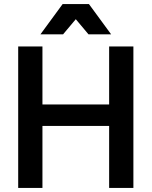

<svg xmlns="http://www.w3.org/2000/svg" viewBox="-20 -930 750 950"><path d="M520 -307H190V0H70V-700H190V-413H520V-700H640V0H520ZM355 -835 292 -760H180L290 -910H420L530 -760H418Z"/></svg>

Font: Retni Sans
Style: Bold
Weight: 700
Designer: Vitaly Kuzmin
Foundry: ParaType Ltd.
Version: Version 1.00;March 2, 2019;FontCreator 11.5.0.2425 64-bit; t